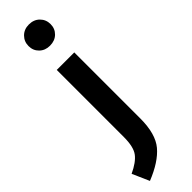

<svg xmlns="http://www.w3.org/2000/svg" viewBox="-372 -786 992 992"><g transform="rotate(-45 124.5 -290.0)"><path d="M140 -797Q176 -797 198.5 -774.5Q221 -752 221 -719Q221 -686 198.5 -664Q176 -642 140 -642Q105 -642 82.5 -664Q60 -686 60 -719Q60 -752 82.5 -774.5Q105 -797 140 -797ZM204 -529V-47Q204 66 157.5 121.5Q111 177 11 217L-30 124Q28 97 52 65Q76 33 76 -39V-529Z"/></g></svg>

Font: FiraGO Medium
Style: Regular
Weight: 500
Designer: bBox Type
Foundry: bBox Type GmbH
Version: Version 1.001;PS 001.001;hotconv 1.0.88;makeotf.lib2.5.64775